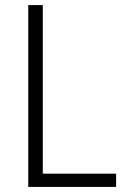

<svg xmlns="http://www.w3.org/2000/svg" viewBox="-20 -734 497 754"><path d="M91 0V-714H148V-52H436V0Z"/></svg>

Font: Noto Sans Thai SemiCondensed Light
Style: Regular
Weight: 300
Width: 4
Designer: Monotype Design Team
Foundry: Monotype Imaging Inc.
Version: Version 2.001